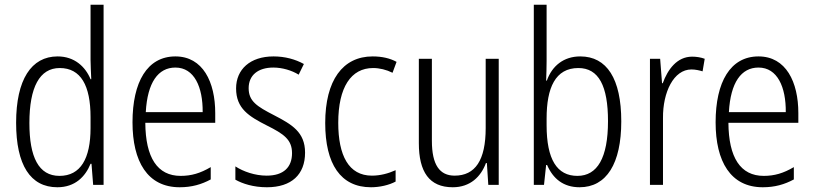

<svg xmlns="http://www.w3.org/2000/svg" viewBox="-20 -780 3435 810"><path d="M222 10C297 10 340 -35 362 -89H366L373 0H417V-760H362V-527C362 -503 364 -475 365 -446H362C340 -499 294 -542 223 -542C112 -542 48 -444 48 -262C48 -84 108 10 222 10ZM231 -38C143 -38 104 -117 104 -261C104 -412 147 -493 232 -493C321 -493 362 -419 362 -286V-240C362 -111 320 -38 231 -38Z M720 -542C601 -542 539 -434 539 -264C539 -99 602 10 738 10C789 10 830 -2 869 -23V-75C825 -49 787 -38 742 -38C644 -38 594 -115 593 -262H888V-303C888 -434 836 -542 720 -542ZM720 -495C800 -495 836 -412 835 -307H595C602 -432 647 -495 720 -495Z M1267 -136C1267 -223 1211 -255 1136 -294C1064 -331 1029 -353 1029 -408C1029 -463 1069 -495 1133 -495C1171 -495 1211 -483 1240 -465L1262 -510C1226 -530 1182 -542 1134 -542C1035 -542 976 -487 976 -407C976 -322 1030 -289 1107 -250C1177 -215 1212 -191 1212 -134C1212 -75 1177 -39 1105 -39C1056 -39 1007 -56 973 -78V-22C1003 -5 1049 10 1106 10C1210 10 1267 -44 1267 -136Z M1545 10C1582 10 1621 1 1649 -14V-62C1618 -48 1584 -39 1549 -39C1451 -39 1407 -124 1407 -262C1407 -412 1461 -493 1554 -493C1581 -493 1610 -486 1636 -473L1653 -519C1626 -534 1592 -542 1552 -542C1426 -542 1352 -441 1352 -261C1352 -88 1417 10 1545 10Z M2084 -532H2029V-240C2029 -104 1985 -39 1898 -39C1835 -39 1802 -84 1802 -186V-532H1747V-176C1747 -55 1791 10 1890 10C1964 10 2009 -35 2030 -92H2034L2040 0H2084Z M2286 -523V-760H2232V0H2275L2284 -84H2288C2313 -26 2357 10 2425 10C2539 10 2601 -90 2601 -268C2601 -448 2540 -542 2428 -542C2358 -542 2309 -502 2287 -440H2284C2285 -465 2286 -497 2286 -523ZM2420 -493C2506 -493 2545 -417 2545 -269C2545 -114 2500 -38 2416 -38C2330 -38 2286 -107 2286 -252V-280C2286 -410 2323 -493 2420 -493Z M2900 -541C2836 -541 2797 -487 2776 -429H2773L2765 -532H2722V0H2777V-282C2776 -391 2822 -487 2897 -487C2914 -487 2931 -483 2944 -479L2953 -532C2937 -538 2918 -541 2900 -541Z M3180 -542C3061 -542 2999 -434 2999 -264C2999 -99 3062 10 3198 10C3249 10 3290 -2 3329 -23V-75C3285 -49 3247 -38 3202 -38C3104 -38 3054 -115 3053 -262H3348V-303C3348 -434 3296 -542 3180 -542ZM3180 -495C3260 -495 3296 -412 3295 -307H3055C3062 -432 3107 -495 3180 -495Z"/></svg>

Font: Noto Sans Thai Cond Light
Style: Regular
Weight: 300
Width: 3
Designer: Monotype Design Team
Foundry: Monotype Imaging Inc.
Version: Version 2.002